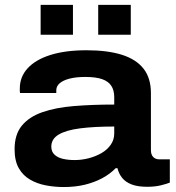

<svg xmlns="http://www.w3.org/2000/svg" viewBox="-20 -742 708 774"><path d="M236.7 12Q200.3 12 164.9 5.3Q129.4 -1.4 100.8 -18.2Q72.2 -34.9 55.5 -64.4Q38.8 -93.9 38.8 -140.4Q38.8 -199.9 68.2 -235.6Q97.6 -271.3 151.2 -289.9Q204.8 -308.5 278.6 -314.5Q352.3 -320.5 440.5 -320.5V-350.5Q440.5 -377.6 428.9 -395.7Q417.3 -413.9 392 -422.8Q366.7 -431.8 323.6 -431.8Q287.4 -431.8 261.1 -425.2Q234.8 -418.5 220.9 -406.6Q206.9 -394.6 206.9 -378.2V-367.1H60.7Q59.7 -371.9 59.8 -376.1Q59.9 -380.3 59.9 -385.8Q59.9 -432.3 91.5 -466.8Q123 -501.3 183.2 -520.4Q243.3 -539.4 328.8 -539.4Q413.1 -539.4 471 -521.3Q528.8 -503.1 558.6 -465.2Q588.4 -427.3 588.4 -366.2V-137Q588.4 -118.7 597.5 -109.2Q606.7 -99.6 622.7 -99.6H664.6V-5.9Q653.5 -1.2 629.2 4.9Q605 11 573.3 11Q535.7 11 511.1 1.7Q486.5 -7.6 472.7 -24.6Q458.9 -41.7 453.5 -64H446.3Q423.8 -40.7 392.2 -23.7Q360.6 -6.8 322.1 2.6Q283.6 12 236.7 12ZM281.2 -96.8Q309.2 -96.8 337.3 -104Q365.5 -111.3 388.7 -124.6Q412 -137.9 426.2 -158.2Q440.5 -178.6 440.5 -204.1V-231.9Q359.9 -231.9 303.1 -224.6Q246.2 -217.3 216.5 -199.5Q186.8 -181.8 186.8 -150.8Q186.8 -130.8 199.5 -118.8Q212.1 -106.7 233.5 -101.7Q255 -96.8 281.2 -96.8ZM143.8 -601.9V-722.4H274.1V-601.9ZM375.9 -601.9V-722.4H507.2V-601.9Z"/></svg>

Font: Archivo SemiBold SemiExpanded
Style: Regular
Weight: 600
Width: 6
Version: Version 2.001